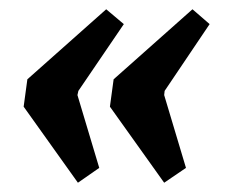

<svg xmlns="http://www.w3.org/2000/svg" viewBox="-20 -437 491 414"><path d="M31 -207 39 -266 209 -417 247 -385 149 -241 147 -232 194 -75 148 -43ZM217 -207 225 -266 395 -417 432 -385 335 -241 334 -232 381 -75 334 -43Z"/></svg>

Font: Grenze SemiBold
Style: Italic
Weight: 600
Italic angle: -10°
Designer: Renata Polastri
Foundry: Omnibus-Type
Version: Version 1.002; ttfautohint (v1.8)